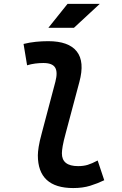

<svg xmlns="http://www.w3.org/2000/svg" viewBox="-20 -953 626 983"><path d="M355 9.8Q173.8 9.8 173.8 -157.7Q173.8 -174.3 178 -201.4Q182.1 -228.5 194.3 -272.9L263.7 -535.2Q276.4 -584 262.2 -607.2Q248 -630.4 202.1 -630.4Q181.6 -630.4 160.4 -627.7Q139.2 -625 118.7 -618.7L100.6 -728Q131.8 -735.8 163.6 -739Q195.3 -742.2 226.6 -742.2Q331.5 -742.2 373 -689.7Q414.6 -637.2 386.2 -532.7L316.9 -272.9Q305.2 -230 301 -205.6Q296.9 -181.2 296.9 -168.5Q296.4 -102.5 379.9 -102.5Q407.7 -102.5 429.2 -109.1Q450.7 -115.7 480 -131.3L513.7 -30.3Q479.5 -13.7 441.7 -2Q403.8 9.8 355 9.8ZM227.5 -810.5 325.7 -933.1H490.7L358.4 -810.5Z"/></svg>

Font: Cascadia Mono NF SemiBold
Style: Italic
Weight: 600
Italic angle: -10°
Monospace: yes
Designer: Aaron Bell
Foundry: Saja Typeworks
Version: Version 2404.023; ttfautohint (v1.8.4)